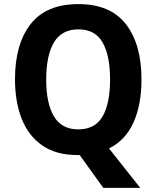

<svg xmlns="http://www.w3.org/2000/svg" viewBox="-20 -745 762 935"><path d="M669 -358Q669 -235 630 -148.5Q591 -62 511 -22L663 170H483L368 10H357Q253 10 185.5 -37Q118 -84 85.5 -167Q53 -250 53 -359Q53 -530 129 -627.5Q205 -725 362 -725Q517 -725 593 -627.5Q669 -530 669 -358ZM205 -358Q205 -242 242.5 -178.5Q280 -115 361 -115Q443 -115 479.5 -178Q516 -241 516 -358Q516 -475 479.5 -538.5Q443 -602 362 -602Q280 -602 242.5 -538Q205 -474 205 -358Z"/></svg>

Font: Noto Sans Arabic SemCond
Style: Bold
Weight: 700
Width: 4
Designer: Monotype Design Team, Nadine Chahine, Nizar Qandah and Khaled Hosny
Foundry: Monotype Imaging Inc.
Version: Version 2.012; ttfautohint (v1.8.4.7-5d5b)